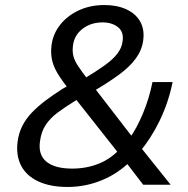

<svg xmlns="http://www.w3.org/2000/svg" viewBox="-20 -734 749 763"><path d="M249 9Q179 9 131.5 -13.5Q84 -36 63.5 -76.5Q43 -117 50 -171Q54 -204 68.5 -233Q83 -262 106.5 -286.5Q130 -311 160.5 -334Q191 -357 227 -380L267 -403L250 -384Q223 -418 207 -445.5Q191 -473 186 -499.5Q181 -526 185 -556Q191 -600 219.5 -636Q248 -672 293.5 -693Q339 -714 395 -714Q445 -714 482 -697Q519 -680 537 -648.5Q555 -617 549 -573Q544 -535 520 -502Q496 -469 454 -438Q412 -407 354 -373L349 -393L508 -187L495 -185Q523 -223 548 -283Q573 -343 586 -408H666Q649 -325 614 -253.5Q579 -182 536 -132L534 -155L658 0H549L476 -95H500Q449 -44 384 -17.5Q319 9 249 9ZM267 -64Q324 -64 373.5 -84Q423 -104 461 -147L454 -121L270 -354L310 -352L275 -331Q238 -308 209 -286.5Q180 -265 162 -238Q144 -211 139 -173Q131 -119 164.5 -91.5Q198 -64 267 -64ZM388 -645Q341 -645 308 -619.5Q275 -594 270 -553Q267 -531 271.5 -512Q276 -493 291 -470.5Q306 -448 330 -417L312 -420Q362 -450 395.5 -474Q429 -498 446.5 -521Q464 -544 467 -569Q473 -607 449 -626Q425 -645 388 -645Z"/></svg>

Font: Nunito Sans 7pt
Style: Italic
Weight: 400
Italic angle: -9°
Designer: Vernon Adams
Foundry: Vernon Adams
Version: Version 3.101;gftools[0.9.27]